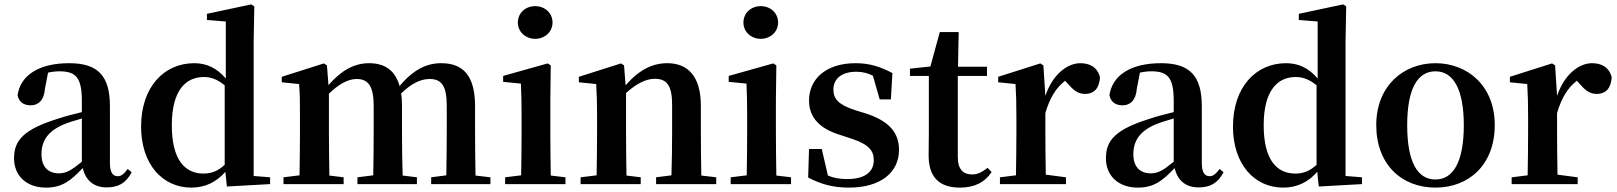

<svg xmlns="http://www.w3.org/2000/svg" viewBox="-20 -839 7369 875"><path d="M353 -102C307 -64 282 -49 249 -49C201 -49 169 -77 169 -136C169 -198 199 -244 278 -275C295 -282 323 -290 353 -299ZM562 -69C544 -45 532 -36 517 -36C495 -36 481 -51 481 -96V-354C481 -494 426 -551 295 -551C156 -551 73 -495 60 -405C66 -375 87 -359 120 -359C154 -359 181 -381 185 -436L199 -508C217 -512 234 -514 251 -514C326 -514 353 -485 353 -379V-328C314 -319 274 -308 244 -298C90 -250 44 -201 44 -118C44 -34 105 16 189 16C263 16 302 -15 357 -73C370 -19 405 15 466 15C519 15 554 -4 580 -54Z M1004 -88C973 -59 943 -48 907 -48C824 -48 763 -109 763 -268C763 -432 830 -488 909 -488C940 -488 971 -478 1004 -450ZM1136 -37V-652L1139 -810L1125 -819L923 -776V-748L1009 -741V-481C968 -530 920 -551 865 -551C728 -551 623 -443 623 -262C623 -90 721 16 852 16C916 16 967 -10 1007 -56L1014 11L1211 0V-31Z M2147 -39C2146 -96 2145 -178 2145 -235V-355C2145 -490 2094 -551 1991 -551C1925 -551 1865 -523 1801 -447C1781 -518 1734 -551 1662 -551C1594 -551 1535 -518 1477 -451L1470 -541L1456 -550L1264 -489V-464L1343 -456C1347 -409 1347 -373 1347 -307V-235C1347 -180 1346 -97 1345 -40L1272 -31V0H1546V-31L1481 -39C1480 -96 1479 -180 1479 -235V-412C1522 -454 1565 -479 1605 -479C1658 -479 1683 -447 1683 -356V-235C1683 -178 1682 -97 1681 -40L1609 -31V0H1880V-31L1815 -39C1813 -96 1812 -178 1812 -235V-357C1812 -377 1811 -396 1808 -413C1854 -458 1896 -479 1938 -479C1990 -479 2016 -451 2016 -357V-235C2016 -178 2015 -97 2014 -40L1945 -31V0H2215V-31Z M2419 -662C2462 -662 2498 -693 2498 -736C2498 -781 2462 -811 2419 -811C2376 -811 2340 -781 2340 -736C2340 -693 2376 -662 2419 -662ZM2490 -39C2489 -96 2488 -180 2488 -235V-385L2490 -541L2476 -550L2273 -493V-466L2354 -458C2356 -408 2357 -370 2357 -306V-235C2357 -180 2356 -97 2355 -40L2282 -31V0H2557V-31Z M3176 -39C3175 -96 3174 -178 3174 -235V-357C3174 -491 3115 -551 3021 -551C2956 -551 2894 -523 2831 -450L2824 -541L2810 -550L2618 -489V-464L2697 -456C2700 -408 2701 -372 2701 -307V-235C2701 -180 2700 -97 2699 -40L2626 -31V0H2900V-31L2835 -39C2834 -96 2833 -180 2833 -235V-415C2882 -460 2927 -480 2964 -480C3018 -480 3043 -450 3043 -363V-235C3043 -178 3042 -96 3040 -40L2970 -31V0H3244V-31Z M3447 -662C3490 -662 3526 -693 3526 -736C3526 -781 3490 -811 3447 -811C3404 -811 3368 -781 3368 -736C3368 -693 3404 -662 3447 -662ZM3518 -39C3517 -96 3516 -180 3516 -235V-385L3518 -541L3504 -550L3301 -493V-466L3382 -458C3384 -408 3385 -370 3385 -306V-235C3385 -180 3384 -97 3383 -40L3310 -31V0H3585V-31Z M3877 -337C3800 -362 3778 -389 3778 -431C3778 -480 3816 -512 3882 -512C3911 -512 3934 -506 3958 -494L3989 -386H4040L4047 -506C3992 -535 3943 -551 3879 -551C3742 -551 3667 -477 3667 -381C3667 -300 3720 -252 3806 -225L3861 -207C3939 -181 3962 -153 3962 -109C3962 -54 3920 -23 3840 -23C3807 -23 3779 -28 3753 -39L3725 -160H3667L3663 -30C3720 0 3776 16 3848 16C3995 16 4077 -54 4077 -156C4077 -233 4034 -286 3929 -321Z M4481 -74C4454 -54 4436 -44 4410 -44C4370 -44 4345 -67 4345 -123V-493H4478V-535H4346L4349 -693H4263L4220 -536L4127 -526V-493H4213V-231C4213 -191 4212 -163 4212 -131C4212 -29 4263 16 4355 16C4423 16 4470 -10 4499 -55Z M4735 -541 4721 -550 4529 -489V-464L4608 -456C4611 -408 4612 -372 4612 -307V-235C4612 -180 4611 -97 4610 -40L4537 -31V0H4838V-31L4746 -43C4745 -100 4744 -181 4744 -235V-324C4765 -394 4792 -438 4834 -471L4845 -459C4870 -430 4891 -411 4924 -411C4971 -411 4990 -442 4993 -487C4981 -534 4945 -551 4903 -551C4843 -551 4776 -498 4744 -402Z M5329 -102C5283 -64 5258 -49 5225 -49C5177 -49 5145 -77 5145 -136C5145 -198 5175 -244 5254 -275C5271 -282 5299 -290 5329 -299ZM5538 -69C5520 -45 5508 -36 5493 -36C5471 -36 5457 -51 5457 -96V-354C5457 -494 5402 -551 5271 -551C5132 -551 5049 -495 5036 -405C5042 -375 5063 -359 5096 -359C5130 -359 5157 -381 5161 -436L5175 -508C5193 -512 5210 -514 5227 -514C5302 -514 5329 -485 5329 -379V-328C5290 -319 5250 -308 5220 -298C5066 -250 5020 -201 5020 -118C5020 -34 5081 16 5165 16C5239 16 5278 -15 5333 -73C5346 -19 5381 15 5442 15C5495 15 5530 -4 5556 -54Z M5980 -88C5949 -59 5919 -48 5883 -48C5800 -48 5739 -109 5739 -268C5739 -432 5806 -488 5885 -488C5916 -488 5947 -478 5980 -450ZM6112 -37V-652L6115 -810L6101 -819L5899 -776V-748L5985 -741V-481C5944 -530 5896 -551 5841 -551C5704 -551 5599 -443 5599 -262C5599 -90 5697 16 5828 16C5892 16 5943 -10 5983 -56L5990 11L6187 0V-31Z M6522 16C6675 16 6792 -89 6792 -269C6792 -449 6667 -551 6522 -551C6376 -551 6252 -448 6252 -269C6252 -90 6367 16 6522 16ZM6522 -21C6439 -21 6393 -102 6393 -268C6393 -433 6439 -514 6522 -514C6603 -514 6651 -433 6651 -268C6651 -102 6603 -21 6522 -21Z M7067 -541 7053 -550 6861 -489V-464L6940 -456C6943 -408 6944 -372 6944 -307V-235C6944 -180 6943 -97 6942 -40L6869 -31V0H7170V-31L7078 -43C7077 -100 7076 -181 7076 -235V-324C7097 -394 7124 -438 7166 -471L7177 -459C7202 -430 7223 -411 7256 -411C7303 -411 7322 -442 7325 -487C7313 -534 7277 -551 7235 -551C7175 -551 7108 -498 7076 -402Z"/></svg>

Font: Noto Serif CJK JP
Style: Bold
Weight: 700
Designer: Ryoko NISHIZUKA 西塚涼子 (kana & ideographs); Frank Grießhammer (Latin, Greek & Cyrillic); Wenlong ZHANG 张文龙 (bopomofo); San
Foundry: Adobe Systems Incorporated
Version: Version 1.000;PS 1;hotconv 16.6.53;makeotf.lib2.5.65590